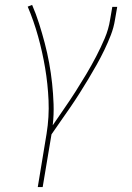

<svg xmlns="http://www.w3.org/2000/svg" viewBox="-20 -548 540 783"><path d="M134 215 170 -3Q181 -71 178 -138.5Q175 -206 164 -271Q153 -336 135.5 -399Q118 -462 93 -521L111 -528Q127 -491 139.5 -451.5Q152 -412 162.5 -372Q173 -332 180.5 -291Q188 -250 192.5 -208Q197 -166 198.5 -123Q200 -80 195 -37Q218 -71 242 -105.5Q266 -140 288 -174.5Q310 -209 331.5 -245Q353 -281 372 -317.5Q391 -354 407 -391.5Q423 -429 429 -468L438 -520H458L449 -468Q444 -436 432 -405Q420 -374 405.5 -344Q391 -314 374.5 -284.5Q358 -255 340.5 -226Q323 -197 305 -168.5Q287 -140 267.5 -111.5Q248 -83 228.5 -55.5Q209 -28 190 0L154 215Z"/></svg>

Font: Iosevka Term Curly Thin
Style: Italic
Weight: 100
Italic angle: -9°
Designer: Belleve Invis
Foundry: Belleve Invis
Version: Version 32.3.0